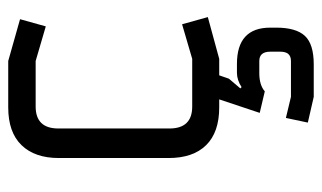

<svg xmlns="http://www.w3.org/2000/svg" viewBox="-174 -366 764 455"><g transform="rotate(-90 207.5 -138.0)"><path d="M156 158 206 170H291Q313 170 313 145V121Q313 95 291 95H262Q234 95 219 108L168 96L200 0H181Q122 0 91.5 -31Q61 -62 61 -120V-380Q61 -437 91.5 -468.5Q122 -500 181 -500H291L390 -472L373 -411L291 -435H183Q131 -435 131 -381V-118Q131 -64 183 -64H296L378 -88L395 -27L296 0H257L249 23L226 50L229 53Q246 42 263 42H284Q370 42 370 121V135Q370 182 350.5 203Q331 224 283 224H206L145 210Z"/></g></svg>

Font: Strong
Style: Regular
Weight: 400
Designer: Roman Shchyukin (Gaslight Type Foundry)
Foundry: Cyreal (www.cyreal.org)
Version: Version 1.001